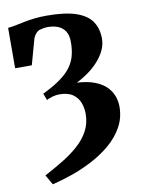

<svg xmlns="http://www.w3.org/2000/svg" viewBox="-95 -814 756 1009"><g transform="rotate(-10 283.0 -309.0)"><path d="M103.5 130 73.5 77.5Q126 49.5 173.8 20.5Q221.5 -8.5 258.5 -41.8Q295.5 -75 316.8 -115.2Q338 -155.5 338 -205.5Q338 -236 327.5 -264.2Q317 -292.5 291 -311Q265 -329.5 218 -329.5Q201.5 -329.5 181.8 -324Q162 -318.5 150.5 -311.5L137 -347.5Q194.5 -375.5 231.5 -402Q268.5 -428.5 289.2 -456.8Q310 -485 318.5 -517.8Q327 -550.5 327 -591Q327 -626 313.2 -647.5Q299.5 -669 275.2 -678.8Q251 -688.5 219.5 -688.5Q201 -688.5 178.2 -681.8Q155.5 -675 142 -643.5L103.5 -505H14.5L15 -720.5Q32 -721.5 53.5 -726Q75 -730.5 101 -735.8Q127 -741 157.8 -744.8Q188.5 -748.5 224.5 -748.5Q325.5 -748.5 383.5 -728Q441.5 -707.5 466.2 -669.5Q491 -631.5 491 -579.5Q491 -546.5 476 -515.8Q461 -485 436.2 -458.2Q411.5 -431.5 381.2 -410.2Q351 -389 321 -374Q377 -371 415.2 -356.2Q453.5 -341.5 476.2 -318.8Q499 -296 509.2 -268.2Q519.5 -240.5 519.5 -211.5Q519.5 -152 492.2 -103.2Q465 -54.5 420 -16.2Q375 22 320 50.8Q265 79.5 208.8 99Q152.5 118.5 103.5 130Z"/></g></svg>

Font: Merriweather Light 18pt Black
Style: Regular
Weight: 900
Version: Version 2.100